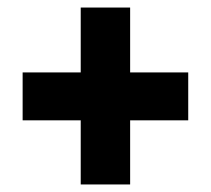

<svg xmlns="http://www.w3.org/2000/svg" viewBox="-20 -579 559 509"><path d="M194 -260V-90H325V-260H479V-387H325V-559H194V-387H40V-260Z"/></svg>

Font: Noto Sans Devanagari Condensed Black
Style: Regular
Weight: 900
Width: 3
Designer: Jelle Bosma - Monotype Design Team
Foundry: Monotype Imaging Inc.
Version: Version 2.004